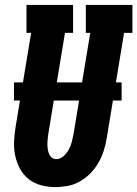

<svg xmlns="http://www.w3.org/2000/svg" viewBox="-20 -755 560 783"><path d="M206 8Q176 8 147.5 0.5Q119 -7 97 -24.5Q75 -42 61.5 -67Q48 -92 42 -120.5Q36 -149 37.5 -179.5Q39 -210 44 -240L107 -621H88V-735H278V-621H245L179 -221Q177 -210 175.5 -198.5Q174 -187 173.5 -175.5Q173 -164 174 -153Q175 -142 178.5 -131.5Q182 -121 190 -113.5Q198 -106 209 -106Q226 -106 239.5 -118.5Q253 -131 261 -146Q269 -161 273 -177Q277 -193 280 -209L348 -621H330V-735H520V-621H486L415 -190Q411 -165 403 -140Q395 -115 381.5 -91.5Q368 -68 349 -48.5Q330 -29 306.5 -15.5Q283 -2 257 3Q231 8 206 8ZM37 -345V-419H476V-345Z"/></svg>

Font: Iosevka Curly Slab HvObl
Style: Regular
Weight: 900
Italic angle: -9°
Monospace: yes
Designer: Belleve Invis
Foundry: Belleve Invis
Version: Version 11.1.0; ttfautohint (v1.8.3)